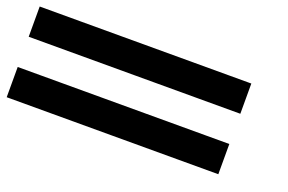

<svg xmlns="http://www.w3.org/2000/svg" viewBox="-60 -935 1119 746"><g transform="rotate(20 500.0 -562.5)"><path d="M0 -437.5V-500H437.5H875V-437.5V-375H437.5H0ZM0 -687.5V-750H437.5H875V-687.5V-625H437.5H0Z"/></g></svg>

Font: Press Start 2P
Style: Regular
Weight: 500
Monospace: yes
Version: Version 2.14